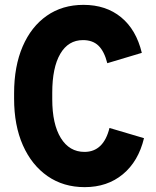

<svg xmlns="http://www.w3.org/2000/svg" viewBox="-20 -753 640 790"><path d="M328.5 17Q241 17 175.8 -28.2Q110.5 -73.5 74.2 -155.2Q38 -237 38 -347V-369Q38 -480 73.2 -561.8Q108.5 -643.5 172.5 -688.2Q236.5 -733 323.5 -733Q416 -733 478.2 -682Q540.5 -631 563.5 -535.5L421.5 -493Q409 -542 385.2 -565Q361.5 -588 321.5 -588Q261 -588 228 -531.5Q195 -475 195 -371.5V-344.5Q195 -242.5 230.2 -185.2Q265.5 -128 327.5 -128Q406 -128 430.5 -226.5L572.5 -184.5Q549.5 -89 485.5 -36Q421.5 17 328.5 17Z"/></svg>

Font: Google Sans Code
Style: Regular
Weight: 400
Monospace: yes
Designer: Google Sans Code Authors
Foundry: Google LLC
Version: Version 6.000